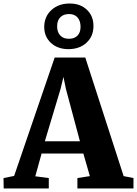

<svg xmlns="http://www.w3.org/2000/svg" viewBox="-45 -1074 780 1094"><path d="M35.5 -71.5 266.5 -746H441L659.5 -70.5L715.5 -59.5V0H396V-59.5L467 -70.5L430 -199H192L156 -69.5L233 -59.5V0H-24L-25 -59.5ZM410.5 -269 330.5 -567.5 316.5 -636 300 -567 210.5 -269ZM345 -794Q283 -794 244.5 -830.2Q206 -866.5 207 -923.5Q208.5 -981.5 249 -1017.8Q289.5 -1054 352.5 -1054Q413.5 -1054 451 -1017.5Q488.5 -981 487.5 -924Q487 -866.5 447.5 -830.2Q408 -794 345 -794ZM347.5 -853Q379 -853 396.5 -871Q414 -889 414 -921Q414 -954.5 397 -974.2Q380 -994 348.5 -994Q316.5 -994 298.5 -975.5Q280.5 -957 280.5 -924Q280.5 -891.5 298 -872.2Q315.5 -853 347.5 -853Z"/></svg>

Font: Merriweather 36pt Black
Style: Regular
Weight: 900
Version: Version 2.100